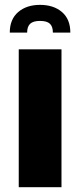

<svg xmlns="http://www.w3.org/2000/svg" viewBox="-20 -785 336 805"><path d="M21 -648.4Q21 -704.1 56.2 -734.4Q91.3 -764.6 147.9 -764.6Q204.6 -764.6 239.7 -734.6Q274.9 -704.6 274.9 -648.4H201.7Q201.7 -673.8 189.2 -685.5Q176.8 -697.3 147.9 -697.3Q119.1 -697.3 106.4 -685.3Q93.8 -673.3 93.8 -648.4ZM58.6 0V-578.1H237.8V0Z"/></svg>

Font: Oswald
Style: Heavy
Weight: 800
Designer: Vernon Adams
Foundry: Vernon Adams
Version: 3.0; ttfautohint (v0.95) -l 8 -r 50 -G 200 -x 0 -w "G" -W -c